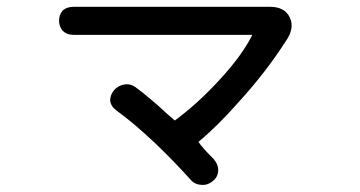

<svg xmlns="http://www.w3.org/2000/svg" viewBox="-20 -669 1040 554"><path d="M192.4 -649.4Q171.9 -649.4 160.2 -637.7Q150.4 -626 150.4 -609.4Q150.4 -592.8 160.2 -581.1Q171.9 -568.4 192.4 -568.4H708Q679.7 -510.7 614.3 -439.5Q550.8 -370.1 484.4 -321.3L461.9 -340.8Q434.6 -366.2 418 -379.9Q389.6 -404.3 370.1 -418Q354.5 -428.7 336.9 -424.8Q320.3 -421.9 308.6 -408.2Q297.9 -394.5 297.9 -379.9Q298.8 -363.3 315.4 -350.6Q363.3 -316.4 428.7 -254.9Q485.4 -200.2 528.3 -152.3Q541 -136.7 560.5 -135.7Q578.1 -133.8 592.8 -145.5Q607.4 -156.2 609.4 -173.8Q611.3 -192.4 596.7 -210Q582 -224.6 571.3 -236.3Q556.6 -252.9 552.7 -259.8Q606.4 -303.7 670.9 -377Q748 -461.9 803.7 -548.8Q831.1 -586.9 816.4 -618.2Q801.8 -649.4 758.8 -649.4Z"/></svg>

Font: GungsuhChe
Style: Regular
Weight: 400
Monospace: yes
Version: Version 2.21